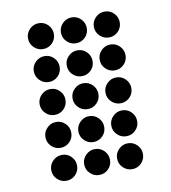

<svg xmlns="http://www.w3.org/2000/svg" viewBox="-76 -735 699 785"><g transform="rotate(-10 273.5 -342.0)"><path d="M190.4 -615.2Q190.4 -592.8 174.8 -577.1Q159.2 -561.5 136.7 -561.5Q114.7 -561.5 98.9 -577.1Q83 -592.8 83 -615.2Q83 -637.2 98.9 -653.1Q114.7 -668.9 136.7 -668.9Q159.2 -668.9 174.8 -653.1Q190.4 -637.2 190.4 -615.2ZM327.1 -615.2Q327.1 -592.8 311.5 -577.1Q295.9 -561.5 273.4 -561.5Q251.5 -561.5 235.6 -577.1Q219.7 -592.8 219.7 -615.2Q219.7 -637.2 235.6 -653.1Q251.5 -668.9 273.4 -668.9Q295.9 -668.9 311.5 -653.1Q327.1 -637.2 327.1 -615.2ZM463.9 -615.2Q463.9 -592.8 448.2 -577.1Q432.6 -561.5 410.2 -561.5Q388.2 -561.5 372.3 -577.1Q356.4 -592.8 356.4 -615.2Q356.4 -637.2 372.3 -653.1Q388.2 -668.9 410.2 -668.9Q432.6 -668.9 448.2 -653.1Q463.9 -637.2 463.9 -615.2ZM190.4 -478.5Q190.4 -456.1 174.8 -440.4Q159.2 -424.8 136.7 -424.8Q114.7 -424.8 98.9 -440.4Q83 -456.1 83 -478.5Q83 -500.5 98.9 -516.4Q114.7 -532.2 136.7 -532.2Q159.2 -532.2 174.8 -516.4Q190.4 -500.5 190.4 -478.5ZM327.1 -478.5Q327.1 -456.1 311.5 -440.4Q295.9 -424.8 273.4 -424.8Q251.5 -424.8 235.6 -440.4Q219.7 -456.1 219.7 -478.5Q219.7 -500.5 235.6 -516.4Q251.5 -532.2 273.4 -532.2Q295.9 -532.2 311.5 -516.4Q327.1 -500.5 327.1 -478.5ZM463.9 -478.5Q463.9 -456.1 448.2 -440.4Q432.6 -424.8 410.2 -424.8Q388.2 -424.8 372.3 -440.4Q356.4 -456.1 356.4 -478.5Q356.4 -500.5 372.3 -516.4Q388.2 -532.2 410.2 -532.2Q432.6 -532.2 448.2 -516.4Q463.9 -500.5 463.9 -478.5ZM190.4 -341.8Q190.4 -319.3 174.8 -303.7Q159.2 -288.1 136.7 -288.1Q114.7 -288.1 98.9 -303.7Q83 -319.3 83 -341.8Q83 -363.8 98.9 -379.6Q114.7 -395.5 136.7 -395.5Q159.2 -395.5 174.8 -379.6Q190.4 -363.8 190.4 -341.8ZM327.1 -341.8Q327.1 -319.3 311.5 -303.7Q295.9 -288.1 273.4 -288.1Q251.5 -288.1 235.6 -303.7Q219.7 -319.3 219.7 -341.8Q219.7 -363.8 235.6 -379.6Q251.5 -395.5 273.4 -395.5Q295.9 -395.5 311.5 -379.6Q327.1 -363.8 327.1 -341.8ZM463.9 -341.8Q463.9 -319.3 448.2 -303.7Q432.6 -288.1 410.2 -288.1Q388.2 -288.1 372.3 -303.7Q356.4 -319.3 356.4 -341.8Q356.4 -363.8 372.3 -379.6Q388.2 -395.5 410.2 -395.5Q432.6 -395.5 448.2 -379.6Q463.9 -363.8 463.9 -341.8ZM190.4 -205.1Q190.4 -182.6 174.8 -167Q159.2 -151.4 136.7 -151.4Q114.7 -151.4 98.9 -167Q83 -182.6 83 -205.1Q83 -227.1 98.9 -242.9Q114.7 -258.8 136.7 -258.8Q159.2 -258.8 174.8 -242.9Q190.4 -227.1 190.4 -205.1ZM327.1 -205.1Q327.1 -182.6 311.5 -167Q295.9 -151.4 273.4 -151.4Q251.5 -151.4 235.6 -167Q219.7 -182.6 219.7 -205.1Q219.7 -227.1 235.6 -242.9Q251.5 -258.8 273.4 -258.8Q295.9 -258.8 311.5 -242.9Q327.1 -227.1 327.1 -205.1ZM463.9 -205.1Q463.9 -182.6 448.2 -167Q432.6 -151.4 410.2 -151.4Q388.2 -151.4 372.3 -167Q356.4 -182.6 356.4 -205.1Q356.4 -227.1 372.3 -242.9Q388.2 -258.8 410.2 -258.8Q432.6 -258.8 448.2 -242.9Q463.9 -227.1 463.9 -205.1ZM190.4 -68.4Q190.4 -45.9 174.8 -30.3Q159.2 -14.6 136.7 -14.6Q114.7 -14.6 98.9 -30.3Q83 -45.9 83 -68.4Q83 -90.3 98.9 -106.2Q114.7 -122.1 136.7 -122.1Q159.2 -122.1 174.8 -106.2Q190.4 -90.3 190.4 -68.4ZM327.1 -68.4Q327.1 -45.9 311.5 -30.3Q295.9 -14.6 273.4 -14.6Q251.5 -14.6 235.6 -30.3Q219.7 -45.9 219.7 -68.4Q219.7 -90.3 235.6 -106.2Q251.5 -122.1 273.4 -122.1Q295.9 -122.1 311.5 -106.2Q327.1 -90.3 327.1 -68.4ZM463.9 -68.4Q463.9 -45.9 448.2 -30.3Q432.6 -14.6 410.2 -14.6Q388.2 -14.6 372.3 -30.3Q356.4 -45.9 356.4 -68.4Q356.4 -90.3 372.3 -106.2Q388.2 -122.1 410.2 -122.1Q432.6 -122.1 448.2 -106.2Q463.9 -90.3 463.9 -68.4Z"/></g></svg>

Font: DatDot
Style: Regular
Weight: 400
Designer: GGBot
Version: 1.00